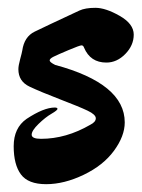

<svg xmlns="http://www.w3.org/2000/svg" viewBox="-20 -530 362 491"><path d="M252 -370Q211 -370 195 -408Q193 -414 188.5 -414Q184 -414 155.5 -402Q127 -390 117 -385Q107 -380 107 -375.5Q107 -371 121 -364Q299 -316 299 -217Q299 -182 271.5 -144.5Q244 -107 194 -83Q144 -59 98 -59Q52 -59 33.5 -84Q15 -109 15 -156Q15 -203 48 -226Q92 -255 120 -255Q127 -255 127 -251.5Q127 -248 111.5 -239Q96 -230 78.5 -213Q61 -196 61 -185.5Q61 -175 85 -175Q149 -175 211 -211Q225 -218 225 -227.5Q225 -237 204 -247Q183 -257 133.5 -276Q84 -295 55.5 -308.5Q27 -322 27 -353Q27 -362 31.5 -378.5Q36 -395 37 -401Q42 -436 68.5 -449Q95 -462 183 -503Q198 -510 224 -510Q250 -510 286 -489.5Q322 -469 322 -441.5Q322 -414 300.5 -392Q279 -370 252 -370Z"/></svg>

Font: Ma Shan Zheng
Style: Regular
Weight: 400
Designer: ZhongQi
Foundry: ZhongQi
Version: Version 2.001